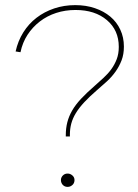

<svg xmlns="http://www.w3.org/2000/svg" viewBox="-20 -725 539 750"><path d="M237 -192H253V-199Q253 -222 258.5 -242.5Q264 -263 276.5 -283.5Q289 -304 309.5 -326Q330 -348 359 -373Q379 -390 398 -407.5Q417 -425 431.5 -445.5Q446 -466 455 -489.5Q464 -513 464 -543Q464 -579 450 -609Q436 -639 411 -660Q386 -681 351 -693Q316 -705 274 -705Q230 -705 191.5 -692Q153 -679 122.5 -655.5Q92 -632 71 -598.5Q50 -565 41 -524L60 -521Q68 -559 87.5 -589Q107 -619 135.5 -641Q164 -663 199.5 -674.5Q235 -686 275 -686Q351 -686 397.5 -646.5Q444 -607 444 -542Q444 -515 436 -494Q428 -473 415 -455Q402 -437 384.5 -421Q367 -405 349 -389Q318 -362 296.5 -339Q275 -316 262 -293.5Q249 -271 243 -247.5Q237 -224 237 -197Q237 -197 237 -196Q237 -195 237 -194.5Q237 -194 237 -193Q237 -192 237 -192ZM244 5Q250 5 254.5 3Q259 1 263 -2.5Q267 -6 269 -11Q271 -16 271 -21V-22Q271 -27 269 -31.5Q267 -36 263 -39.5Q259 -43 254.5 -45Q250 -47 244 -47Q238 -47 233.5 -45Q229 -43 225.5 -39.5Q222 -36 220 -31.5Q218 -27 218 -22V-21Q218 -16 220 -11Q222 -6 225.5 -2.5Q229 1 233.5 3Q238 5 244 5Z"/></svg>

Font: Fixel Variable
Style: Regular
Weight: 100
Width: 3
Designer: AlfaBravo + MacPaw
Foundry: Kyrylo Tkachov, Marchela Mozhyna, Serhii Makarenko, Maria Weinstein, Zakhar Kryvoshyya
Version: Version 1.211